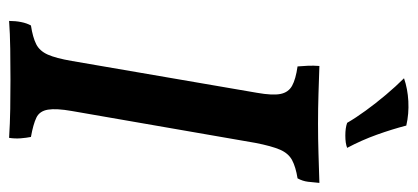

<svg xmlns="http://www.w3.org/2000/svg" viewBox="-268 -647 918 422"><g transform="rotate(90 191.0 -436.0)"><path d="M184 -542Q190 -576 186.5 -593.5Q183 -611 168.5 -619Q154 -627 126 -631Q125 -642 124.5 -654Q124 -666 125 -679Q154 -678 186 -677Q218 -676 252 -676Q285 -676 317.5 -677Q350 -678 382 -679Q381 -666 379.5 -654Q378 -642 372 -631Q347 -627 332 -619Q317 -611 309 -592.5Q301 -574 294 -538L224 -135Q218 -101 221 -82.5Q224 -64 238.5 -57Q253 -50 281 -45Q283 -35 284 -22.5Q285 -10 283 3Q251 1 219.5 0.5Q188 0 155 0Q122 0 87.5 0.5Q53 1 26 3Q26 -11 28.5 -23.5Q31 -36 36 -45Q62 -49 77 -56.5Q92 -64 100 -82Q108 -100 114 -135ZM305 -740Q295 -736 278 -736Q261 -736 250 -740Q239 -759 223 -781Q207 -803 188.5 -825Q170 -847 152 -865Q175 -873 202.5 -874.5Q230 -876 256 -870Q264 -839 276 -805.5Q288 -772 305 -740Z"/></g></svg>

Font: Vollkorn Medium
Style: Italic
Weight: 500
Italic angle: -11°
Designer: Friedrich Althausen
Foundry: Friedrich Althausen
Version: Version 5.000